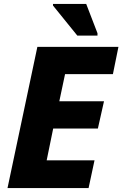

<svg xmlns="http://www.w3.org/2000/svg" viewBox="-20 -951 619 971"><path d="M18 0 169 -714H579L551 -576H309L280 -439H506L475 -301H249L216 -140H458L428 0ZM371 -771 248 -923V-931H416L473 -783V-771Z"/></svg>

Font: Noto Sans ExtraBold
Style: Italic
Weight: 800
Italic angle: -12°
Designer: Monotype Design Team
Foundry: Monotype Imaging Inc.
Version: Version 2.013; ttfautohint (v1.8.4.7-5d5b)